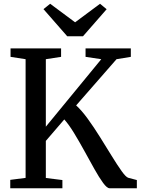

<svg xmlns="http://www.w3.org/2000/svg" viewBox="-20 -1000 747 1020"><path d="M562 0Q548.5 0 527.8 -28.2Q507 -56.5 481.8 -101.5Q456.5 -146.5 429 -196.8Q401.5 -247 374 -292.2Q346.5 -337.5 321.5 -365.5L223.5 -251.5V-54.5L311.5 -43.5V0H34.5V-44.5L116 -55V-685.5L36 -698V-743H304.5V-698L223.5 -685.5V-327L518 -685.5L434.5 -698V-743H675V-698L599 -685.5L384.5 -440Q413 -414.5 445.8 -369.5Q478.5 -324.5 511.2 -272Q544 -219.5 573.5 -171.5Q603 -123.5 626 -91.2Q649 -59 661.5 -55.5L707 -43.5V0ZM246.5 -980 379 -881.5 511.5 -980 546.5 -951 421 -807.5H337L211 -951.5Z"/></svg>

Font: Merriweather Text
Style: Regular
Weight: 400
Designer: Eben Sorkin
Foundry: Eben Sorkin
Version: Version 2.100; ttfautohint (v1.7.19-72a1) -l 8 -r 50 -G 200 